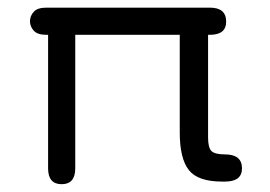

<svg xmlns="http://www.w3.org/2000/svg" viewBox="-20 -470 698 497"><path d="M445.3 -379.9H174.8V-34.2Q174.8 6.8 139.6 6.8Q104.5 6.8 104.5 -34.2V-379.9H99.6Q77.1 -379.9 67.4 -390.6Q57.6 -401.4 57.6 -415Q57.6 -428.7 67.4 -439.5Q77.1 -450.2 99.6 -450.2H523.4Q565.4 -450.2 565.4 -414.1Q565.4 -379.9 523.4 -379.9H518.6V-114.3Q518.6 -87.9 527.3 -79.1Q536.1 -70.3 562.5 -70.3Q606.4 -70.3 606.4 -34.2Q606.4 0 562.5 0H554.7Q492.2 0 468.8 -29.8Q445.3 -59.6 445.3 -127Z"/></svg>

Font: Jura
Style: DemiBold
Weight: 600
Version: Version 2.4